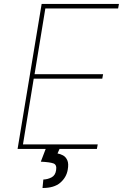

<svg xmlns="http://www.w3.org/2000/svg" viewBox="-20 -747 624 963"><path d="M68.2 0 188.9 -727.3H576.7L572.4 -704.5H207.4L153.4 -375H497.2L492.9 -352.3H149.1L95.2 -22.7H470.2L465.9 0ZM210.2 -2.8H279.8L268.5 22.7Q282 24.9 296 32.3Q310 39.8 317.6 56.8Q325.3 73.9 319.6 105.1Q312.9 143.1 282.1 169.6Q251.4 196 193.2 196L197.4 153.4Q219.1 152.7 238.5 142.6Q257.8 132.5 261.4 106.5Q266 79.2 248 72.6Q230.1 66.1 184.7 63.9Z"/></svg>

Font: Inter UI Thin
Style: Italic
Weight: 100
Italic angle: -9.39999°
Designer: Rasmus Andersson
Foundry: rsms
Version: 3.2;8d6f07862